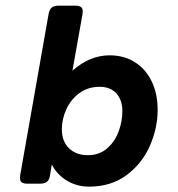

<svg xmlns="http://www.w3.org/2000/svg" viewBox="-20 -661 640 691"><path d="M277.8 -620.1Q277.8 -617.7 276.9 -609.9L240.7 -406.7Q303.7 -461.9 374 -461.9Q426.8 -461.9 465.8 -437Q504.9 -412.1 526.1 -367.7Q547.4 -323.2 547.4 -265.6Q547.4 -200.2 519.5 -136.5Q491.7 -72.8 435.8 -31Q379.9 10.7 300.8 10.7Q256.3 10.7 220.5 -11Q184.6 -32.7 166.5 -69.3L160.2 -30.8Q157.7 -14.2 149.2 -7.1Q140.6 0 124 0H78.1Q64.5 0 58.1 -4.9Q51.8 -9.8 51.8 -20.5Q51.8 -22.9 52.7 -30.8L154.8 -609.9Q157.7 -626.5 166 -633.5Q174.3 -640.6 190.9 -640.6H251.5Q265.1 -640.6 271.5 -635.7Q277.8 -630.9 277.8 -620.1ZM202.6 -196.3Q202.6 -151.9 228.5 -127.2Q254.4 -102.5 295.9 -102.5Q337.4 -102.5 365.5 -127Q393.6 -151.4 407 -188Q420.4 -224.6 420.4 -260.3Q420.4 -301.3 398.7 -325Q377 -348.6 338.9 -348.6Q296.9 -348.6 266.1 -326.2Q235.4 -303.7 219 -268.3Q202.6 -232.9 202.6 -196.3Z"/></svg>

Font: Courier Prime Sans
Style: Bold Italic
Weight: 700
Italic angle: -10°
Designer: Alan Dague-Greene
Foundry: Quote-Unquote Apps
Version: Version 3.020